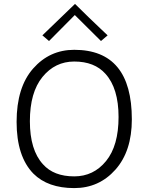

<svg xmlns="http://www.w3.org/2000/svg" viewBox="-20 -959 760 983"><path d="M360 -704Q655 -704 655 -348Q655 -185 571 -90.5Q487 4 360 4Q225 4 151 -70Q65 -158 65 -335Q65 -512 149.5 -608Q234 -704 360 -704ZM200 -118Q255 -56 360 -56Q459 -56 523 -134.5Q587 -213 587 -360Q587 -507 520 -581Q464 -644 360 -644Q262 -644 197.5 -565Q133 -486 133 -338.5Q133 -191 200 -118ZM497 -749 363 -882 231 -749 197 -778 364 -939Q410 -893 436.5 -868Q463 -843 493.5 -813.5Q524 -784 531 -778Z"/></svg>

Font: Antic
Style: Regular
Weight: 400
Designer: Santiago Orozco
Foundry: Typemade
Version: Version 1.0012